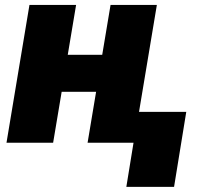

<svg xmlns="http://www.w3.org/2000/svg" viewBox="-20 -565 803 760"><path d="M281.2 -545.5 248.2 -348H384.6L417.6 -545.5H600.9L509.9 0H326.7L360.4 -201.7H224.1L190.3 0H5.7L96.6 -545.5ZM717.3 -122.2 669 174.7H480.1L528.4 -122.2Z"/></svg>

Font: Inter UI Black
Style: Italic
Weight: 900
Italic angle: -9.39999°
Designer: Rasmus Andersson
Foundry: rsms
Version: 3.2;8d6f07862